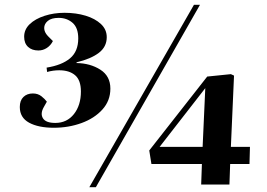

<svg xmlns="http://www.w3.org/2000/svg" viewBox="-20 -764 1105 795"><path d="M350 11 783 -744H808L377 11ZM936 -156H1015L1013 -85H933L930 0H813L816 -85H607L598 -141L838 -447L936 -457L949 -451ZM819 -156 830 -399 641 -156ZM422 -610Q422 -570 389 -545Q356 -520 297 -506V-503Q354 -502 395.5 -475.5Q437 -449 437 -397Q437 -347 404 -310.5Q371 -274 317.5 -254.5Q264 -235 203 -235Q139 -235 100.5 -256Q62 -277 62 -321Q62 -348 77 -362.5Q92 -377 116 -377Q137 -377 151.5 -365.5Q166 -354 174 -343L161 -320Q146 -293 158 -274Q170 -255 209 -255Q257 -255 286 -291.5Q315 -328 315 -385Q315 -432 291 -452.5Q267 -473 225 -473Q200 -473 175 -466L173 -484Q236 -494 270 -522.5Q304 -551 304 -605Q304 -649 280.5 -669.5Q257 -690 223 -690Q193 -690 178 -677.5Q163 -665 163 -648Q163 -631 178 -615L199 -594Q190 -576 174 -565.5Q158 -555 139 -555Q112 -555 96 -570Q80 -585 80 -612Q80 -642 103 -664Q126 -686 164.5 -698.5Q203 -711 247 -711Q295 -711 334.5 -699Q374 -687 398 -664.5Q422 -642 422 -610Z"/></svg>

Font: Literata 72pt
Style: Bold Italic
Weight: 700
Italic angle: -2°
Designer: Latin by Veronika Burian and Jose Scaglione. Greek by Irene Vlachou. Cyrillic by Vera Evstafieva
Foundry: TypeTogether
Version: Version 3.002